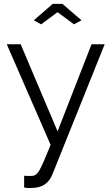

<svg xmlns="http://www.w3.org/2000/svg" viewBox="-20 -750 582 994"><path d="M155 -645 253 -730H303L402 -645L363 -624L278 -687L193 -624ZM105 160Q143 162 151 160Q169 158 185 130Q201 102 242 0L15 -521H87L278 -70L454 -521H522L252 151Q225 222 146 223Q126 225 105 221Z"/></svg>

Font: Raleway-v4020
Style: Regular
Weight: 400
Designer: Matt McInerney, Pablo Impallari, Rodrigo Fuenzalida
Foundry: Matt McInerney, Pablo Impallari, Rodrigo Fuenzalida
Version: Version 4.020;PS 004.020;hotconv 1.0.88;makeotf.lib2.5.64775